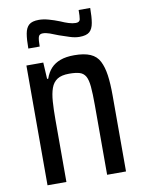

<svg xmlns="http://www.w3.org/2000/svg" viewBox="-97 -890 771 1031"><g transform="rotate(-10 289.0 -374.0)"><path d="M77 75V-578H169L174 -488H180Q192 -522 212 -543.5Q232 -565 263 -576.5Q294 -588 339 -588Q393 -588 426.5 -573.5Q460 -559 476 -527.5Q492 -496 498.5 -450.5Q505 -405 505 -339V75H402V-304Q402 -368 398.5 -406Q395 -444 384 -463Q373 -482 352 -488.5Q331 -495 295 -495Q253 -495 230 -480Q207 -465 196.5 -435.5Q186 -406 183 -363Q180 -320 180 -266V75ZM103 -666Q103 -716 108.5 -747Q114 -778 131 -793Q148 -808 185 -808Q209 -808 238 -800Q267 -792 297 -780Q319 -770 340 -763.5Q361 -757 378 -757Q399 -757 402 -772.5Q405 -788 405 -823H468Q468 -775 462.5 -742.5Q457 -710 440 -695Q423 -680 385 -680Q361 -680 333 -689Q305 -698 276 -708Q252 -718 231 -725.5Q210 -733 193 -733Q174 -733 169.5 -717.5Q165 -702 165 -666Z"/></g></svg>

Font: Farlight84_Sys_V01
Style: Regular
Weight: 400
Designer: Ryoko NISHIZUKA  (kana, bopomofo & ideographs); Paul D. Hunt (Latin, Greek & Cyrillic); Sandoll Communications , Soo-you
Foundry: Adobe
Version: Version 2.004;October 29, 2024;FontCreator 14.0.0.2814 64-bi